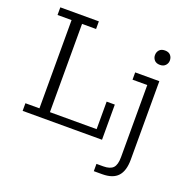

<svg xmlns="http://www.w3.org/2000/svg" viewBox="-132 -714 1012 1016"><g transform="rotate(20 374.0 -206.0)"><path d="M38 0V-43H117V-540H38V-583H255V-540H176V-43H439V-198H485V0ZM501 171V130H539Q578 130 594.5 112.5Q611 95 611 52V-354H528V-395H664V47Q664 110 636 140.5Q608 171 548 171ZM637 -477Q616 -477 605.5 -489Q595 -501 595 -517Q595 -534 605.5 -546Q616 -558 637 -558Q658 -558 668.5 -546Q679 -534 679 -517Q679 -501 668 -489Q657 -477 637 -477Z"/></g></svg>

Font: Rokkitt SemiBold Light
Style: Regular
Weight: 300
Version: Version 3.103